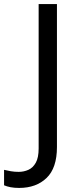

<svg xmlns="http://www.w3.org/2000/svg" viewBox="-98 -734 391 944"><path d="M-4 190Q-28 190 -46 186.5Q-64 183 -78 177V101Q-62 105 -44 108Q-26 111 -6 111Q19 111 41.5 101Q64 91 78 66Q92 41 92 -4V-714H182V-11Q182 92 131 141Q80 190 -4 190Z"/></svg>

Font: Noto Sans Bengali UI
Style: Regular
Weight: 400
Designer: Jelle Bosma - Monotype Design Team
Foundry: Monotype Imaging Inc.
Version: Version 2.003; ttfautohint (v1.8.4.7-5d5b)